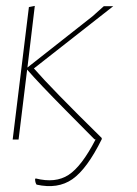

<svg xmlns="http://www.w3.org/2000/svg" viewBox="-20 -473 464 651"><path d="M23 0 47 -196 78 -449 98 -453 73 -244 294 -418 332 -452H364L95 -241Q154 -173 325 -5V-1Q275 100 225.5 134.5Q176 169 104 153Q99 146 99 134L101 132Q168 149 212.5 120Q257 91 304 0L300 -1Q292 -9 201.5 -100.5Q111 -192 72 -237L67 -196L43 0Z"/></svg>

Font: Alegreya Sans Thin
Style: Italic
Weight: 100
Italic angle: -7°
Designer: Juan Pablo del Peral
Foundry: Huerta Tipografica
Version: Version 2.007